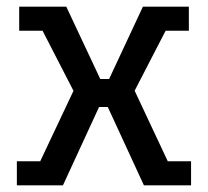

<svg xmlns="http://www.w3.org/2000/svg" viewBox="-20 -554 622 574"><path d="M30.4 0V-71.8H100.2L213.6 -312L213 -256.6L107.2 -462.2H37.4V-534H178.2L279.8 -317.8H306.2L407.2 -534H544.6V-462.2H475.2L369 -256.6L368.8 -312L481.6 -71.8H551.2V0H410.2L302.2 -234.2H276.2L168.2 0Z"/></svg>

Font: Mozilla Headline ExtraLight
Style: Regular
Weight: 200
Designer: Studio DRAMA
Foundry: Studio DRAMA
Version: Version 1.000